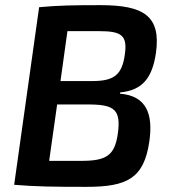

<svg xmlns="http://www.w3.org/2000/svg" viewBox="-20 -718 666 746"><path d="M586 -513C606 -657 537 -698 370 -698C266 -698 206 -697 132 -690L35 0C119 7 186 8 316 8C474 8 539 -25 560 -167C576 -275 549 -346 446 -354L447 -359C534 -367 572 -416 586 -513ZM337 -403H215L242 -597H364C451 -597 476 -582 465 -506C454 -425 421 -403 337 -403ZM438 -200C426 -114 394 -93 296 -93H171L202 -312H332C426 -311 450 -289 438 -200Z"/></svg>

Font: Exo 2 Semi Bold
Style: Italic
Weight: 600
Italic angle: -8°
Designer: Natanael Gama
Version: Version 1.001;PS 001.001;hotconv 1.0.88;makeotf.lib2.5.64775